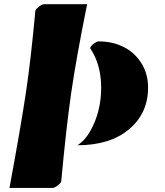

<svg xmlns="http://www.w3.org/2000/svg" viewBox="-20 -696 790 920"><path d="M351.1 0Q388.2 -23.4 415 -72.3Q464.8 -163.6 464.8 -275.4Q464.8 -387.2 412.1 -464.8Q412.1 -472.2 427.2 -484.9Q442.4 -497.6 453.6 -497.6Q518.6 -497.6 571.8 -471.2Q625 -444.8 657.2 -393.8Q689.5 -342.8 689.5 -275.9Q689.5 -153.3 598.4 -76.7Q507.3 0 351.1 0ZM273.4 172.9Q273.4 179.2 257.6 191.9Q241.7 204.6 231 204.6H25.4Q80.6 -94.2 104.2 -252.4Q127.9 -410.6 149.4 -643.6Q149.4 -649.9 165 -662.8Q180.7 -675.8 191.9 -675.8H397.5Q344.7 -415 320.8 -248.3Q296.9 -81.5 273.4 172.9Z"/></svg>

Font: Emblema One
Style: Regular
Weight: 400
Designer: Riccardo De Franceschi
Foundry: Riccardo De Franceschi
Version: Version 1.003